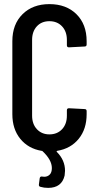

<svg xmlns="http://www.w3.org/2000/svg" viewBox="-20 -728 465 933"><path d="M401 -512Q401 -502 391 -502L315 -498Q305 -498 305 -508V-534Q305 -575 281.5 -600Q258 -625 220 -625Q182 -625 159 -600Q136 -575 136 -534V-166Q136 -125 159.5 -100Q183 -75 220 -75Q258 -75 281.5 -100Q305 -125 305 -166V-192Q305 -202 315 -202L391 -198Q401 -198 401 -188V-173Q401 -101 362.5 -53.5Q324 -6 258 5Q253 7 256 10Q296 50 296 102Q296 109 294 125Q280 185 214 185Q194 185 177 180Q168 178 169 169L173 138Q175 128 185 130Q188 131 195 131Q211 131 221.5 120.5Q232 110 232 89Q232 49 187 7Q186 5 182 5Q117 -6 78.5 -53.5Q40 -101 40 -173V-528Q40 -610 89.5 -659Q139 -708 220 -708Q302 -708 351.5 -659Q401 -610 401 -528Z"/></svg>

Font: Barlow Condensed Medium
Style: Regular
Weight: 500
Width: 3
Designer: Jeremy Tribby
Foundry: Tribby Type
Version: Version 1.422;hotconv 1.0.109;makeotfexe 2.5.65596